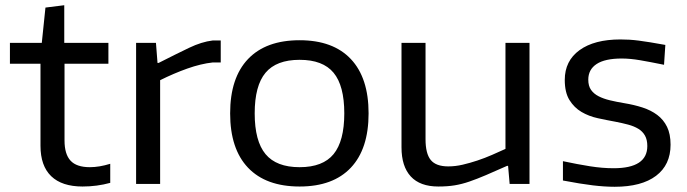

<svg xmlns="http://www.w3.org/2000/svg" viewBox="-20 -704 2631 735"><path d="M296 10Q217 10 176 -29.5Q135 -69 135 -146V-460H18V-540H140L154 -675L226 -684V-540H395V-460H227V-166Q227 -114 250 -89Q273 -64 324 -64Q360 -64 402 -77V-4Q351 10 296 10Z M501 -540H577L583 -463H587Q656 -498 704 -521Q752 -544 794 -549H825V-465H795Q749 -460 697 -441.5Q645 -423 593 -397V0H501Z M1127 10Q998 10 929.5 -62Q861 -134 861 -270Q861 -406 929.5 -478Q998 -550 1127 -550Q1255 -550 1323 -478Q1391 -406 1391 -270Q1391 -134 1323 -62Q1255 10 1127 10ZM1127 -64Q1216 -64 1257 -114Q1298 -164 1298 -270Q1298 -376 1257 -425.5Q1216 -475 1127 -475Q1038 -475 996.5 -425.5Q955 -376 955 -270Q955 -164 996.5 -114Q1038 -64 1127 -64Z M1658 10Q1588 10 1552.5 -28.5Q1517 -67 1517 -140V-540H1609V-171Q1609 -116 1629 -91.5Q1649 -67 1696 -67Q1723 -67 1751 -73.5Q1779 -80 1807.5 -89.5Q1836 -99 1863.5 -111Q1891 -123 1915 -134V-540H2007V0H1931L1925 -69H1921Q1874 -48 1840 -33.5Q1806 -19 1777 -9Q1748 1 1720.5 5.5Q1693 10 1658 10Z M2333 11Q2295 11 2249 5.5Q2203 0 2135 -13V-87Q2191 -75 2238.5 -67.5Q2286 -60 2329 -60Q2458 -60 2458 -145Q2458 -169 2449 -185Q2440 -201 2423.5 -211Q2407 -221 2384.5 -227Q2362 -233 2336 -238Q2303 -244 2268.5 -251.5Q2234 -259 2206 -275.5Q2178 -292 2160 -321Q2142 -350 2142 -398Q2142 -471 2198.5 -512Q2255 -553 2355 -553Q2373 -553 2389.5 -552Q2406 -551 2425.5 -548.5Q2445 -546 2469.5 -542Q2494 -538 2527 -532L2522 -456Q2468 -467 2430 -473.5Q2392 -480 2360 -480Q2296 -480 2264 -459Q2232 -438 2232 -399Q2232 -375 2242.5 -360Q2253 -345 2271.5 -335.5Q2290 -326 2315 -320Q2340 -314 2370 -309Q2407 -303 2439.5 -292.5Q2472 -282 2496 -264Q2520 -246 2533.5 -218.5Q2547 -191 2547 -150Q2547 -73 2491.5 -31Q2436 11 2333 11Z"/></svg>

Font: Encode Sans Wide
Style: Regular
Weight: 400
Designer: Pablo Impallari, Andres Torresi
Foundry: Pablo Impallari, Andres Torresi
Version: Version 1.000; ttfautohint (v1.00) -l 8 -r 50 -G 200 -x 14 -